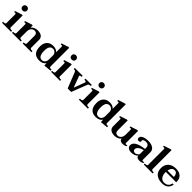

<svg xmlns="http://www.w3.org/2000/svg" viewBox="551 -2658 4610 4610"><g transform="rotate(45 2856.0 -353.5)"><path d="M84 -631Q84 -664 105 -684.5Q126 -705 160 -705Q194 -705 215 -684Q236 -663 236 -631Q236 -599 215 -578Q194 -557 160 -557Q126 -557 105 -577.5Q84 -598 84 -631ZM18 -36H44Q70 -36 84 -45Q98 -54 98 -72V-365Q98 -381 89.5 -388Q81 -395 69 -395Q66 -395 59.5 -393Q53 -391 45 -389L37 -421L212 -477H244V-72Q244 -54 258 -45Q272 -36 298 -36H324V0H18Z M1016 -36V0H720V-36H739Q763 -36 776.5 -45Q790 -54 790 -72V-328Q790 -423 703 -423Q676 -423 648.5 -407Q621 -391 602.5 -356.5Q584 -322 584 -270V-72Q584 -54 597.5 -45Q611 -36 635 -36H653V0H358V-36H383Q409 -36 423 -45Q437 -54 437 -72V-365Q437 -394 409 -394Q403 -394 385 -388L376 -419L552 -477H584V-400Q607 -436 654 -458Q701 -480 753 -480Q844 -480 890.5 -442.5Q937 -405 937 -341V-72Q937 -54 951 -45Q965 -36 991 -36Z M1062 -245Q1062 -321 1090.5 -374Q1119 -427 1168 -453.5Q1217 -480 1280 -480Q1386 -480 1436 -419V-605Q1436 -634 1408 -634Q1402 -634 1384 -628L1376 -660L1551 -717H1583V-83Q1583 -64 1593 -55Q1603 -46 1627 -46H1654V-11L1463 7L1458 -71Q1432 -30 1389 -10Q1346 10 1282 10Q1179 10 1120.5 -50.5Q1062 -111 1062 -245ZM1437 -171V-315Q1437 -348 1421 -373Q1405 -398 1380.5 -412Q1356 -426 1331 -426Q1268 -426 1238 -380.5Q1208 -335 1208 -241Q1208 -42 1326 -42Q1377 -42 1407 -80Q1437 -118 1437 -171Z M1750 -631Q1750 -664 1771 -684.5Q1792 -705 1826 -705Q1860 -705 1881 -684Q1902 -663 1902 -631Q1902 -599 1881 -578Q1860 -557 1826 -557Q1792 -557 1771 -577.5Q1750 -598 1750 -631ZM1684 -36H1710Q1736 -36 1750 -45Q1764 -54 1764 -72V-365Q1764 -381 1755.5 -388Q1747 -395 1735 -395Q1732 -395 1725.5 -393Q1719 -391 1711 -389L1703 -421L1878 -477H1910V-72Q1910 -54 1924 -45Q1938 -36 1964 -36H1990V0H1684Z M2093 -391Q2084 -415 2071.5 -424Q2059 -433 2039 -433H2020V-470H2287V-433H2267Q2250 -433 2239.5 -427.5Q2229 -422 2229 -410Q2229 -404 2232 -396L2336 -115L2439 -391Q2442 -399 2442 -405Q2442 -419 2430 -426Q2418 -433 2402 -433H2383V-470H2598V-433H2583Q2563 -433 2545.5 -425Q2528 -417 2521 -400L2366 0H2247Z M2694 -631Q2694 -664 2715 -684.5Q2736 -705 2770 -705Q2804 -705 2825 -684Q2846 -663 2846 -631Q2846 -599 2825 -578Q2804 -557 2770 -557Q2736 -557 2715 -577.5Q2694 -598 2694 -631ZM2628 -36H2654Q2680 -36 2694 -45Q2708 -54 2708 -72V-365Q2708 -381 2699.5 -388Q2691 -395 2679 -395Q2676 -395 2669.5 -393Q2663 -391 2655 -389L2647 -421L2822 -477H2854V-72Q2854 -54 2868 -45Q2882 -36 2908 -36H2934V0H2628Z M2982 -245Q2982 -321 3010.5 -374Q3039 -427 3088 -453.5Q3137 -480 3200 -480Q3306 -480 3356 -419V-605Q3356 -634 3328 -634Q3322 -634 3304 -628L3296 -660L3471 -717H3503V-83Q3503 -64 3513 -55Q3523 -46 3547 -46H3574V-11L3383 7L3378 -71Q3352 -30 3309 -10Q3266 10 3202 10Q3099 10 3040.5 -50.5Q2982 -111 2982 -245ZM3357 -171V-315Q3357 -348 3341 -373Q3325 -398 3300.5 -412Q3276 -426 3251 -426Q3188 -426 3158 -380.5Q3128 -335 3128 -241Q3128 -42 3246 -42Q3297 -42 3327 -80Q3357 -118 3357 -171Z M4228 -48V-22Q4208 -6 4178 2Q4148 10 4114 10Q4073 10 4044.5 -9Q4016 -28 4016 -68V-69Q3993 -33 3946 -11.5Q3899 10 3846 10Q3755 10 3708.5 -27Q3662 -64 3662 -128V-365Q3662 -394 3635 -394Q3628 -394 3610 -388L3602 -419L3777 -477H3809V-141Q3809 -93 3831.5 -69.5Q3854 -46 3896 -46Q3923 -46 3950.5 -62Q3978 -78 3997 -112.5Q4016 -147 4016 -199V-365Q4016 -394 3988 -394Q3982 -394 3964 -388L3955 -419L4133 -477H4163V-73Q4163 -39 4188 -39Q4201 -39 4228 -48Z M4270 -96Q4270 -172 4348.5 -218.5Q4427 -265 4587 -287V-329Q4587 -377 4558.5 -401Q4530 -425 4482 -425Q4446 -425 4418 -411Q4390 -397 4390 -382Q4390 -377 4392.5 -366Q4395 -355 4395 -349Q4395 -337 4381 -324.5Q4367 -312 4344 -312Q4316 -312 4302.5 -327.5Q4289 -343 4289 -367Q4289 -421 4350.5 -450.5Q4412 -480 4513 -480Q4616 -480 4675.5 -437Q4735 -394 4735 -323V-73Q4735 -55 4741.5 -47.5Q4748 -40 4761 -40Q4776 -40 4800 -48V-22Q4780 -7 4750 1.5Q4720 10 4688 10Q4647 10 4618.5 -4.5Q4590 -19 4590 -51V-61Q4555 -22 4508 -6Q4461 10 4414 10Q4350 10 4310 -18Q4270 -46 4270 -96ZM4587 -108V-246Q4498 -222 4456.5 -184.5Q4415 -147 4415 -107Q4415 -78 4434.5 -61.5Q4454 -45 4487 -45Q4514 -45 4543.5 -63.5Q4573 -82 4587 -108Z M4832 -36H4857Q4911 -36 4911 -72V-605Q4911 -634 4883 -634Q4877 -634 4859 -628L4851 -660L5026 -717H5058V-73Q5058 -55 5072 -45.5Q5086 -36 5112 -36H5134V0H4832Z M5330 -250V-234Q5330 -147 5370 -92.5Q5410 -38 5480 -38Q5616 -38 5641 -169H5679Q5671 -90 5615 -40Q5559 10 5459 10Q5325 10 5253 -53Q5181 -116 5181 -235Q5181 -347 5252 -413.5Q5323 -480 5449 -480Q5564 -480 5623 -423.5Q5682 -367 5682 -278V-250ZM5336 -301H5553Q5553 -348 5530 -388.5Q5507 -429 5453 -429Q5406 -429 5376 -394Q5346 -359 5336 -301Z"/></g></svg>

Font: Taviraj DemiBold
Style: Regular
Weight: 600
Designer: Katatrad Team
Foundry: CadsonDemak
Version: Version 1.030